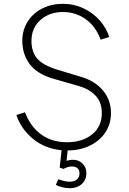

<svg xmlns="http://www.w3.org/2000/svg" viewBox="-20 -777 679 1007"><path d="M273 192 286 163Q320 176 346 176Q370 176 383.5 164Q397 152 397 132Q397 115 386.5 105.5Q376 96 357 96Q336 96 313 109L293 102L303 11Q213 2 151 -50.5Q89 -103 66 -174L111 -188Q140 -112 196.5 -71.5Q253 -31 331 -31Q412 -31 463 -72Q514 -113 514 -184Q514 -241 481 -275.5Q448 -310 396 -325L257 -365Q175 -389 136 -440.5Q97 -492 97 -563Q97 -619 125 -663.5Q153 -708 201.5 -732.5Q250 -757 309 -757Q368 -757 418.5 -733Q469 -709 503.5 -669.5Q538 -630 553 -583L508 -569Q482 -639 429.5 -676.5Q377 -714 310 -714Q239 -714 192 -672Q145 -630 145 -562Q145 -505 175 -470Q205 -435 279 -412L405 -374Q479 -352 520.5 -302Q562 -252 562 -183Q562 -127 532.5 -82.5Q503 -38 451 -13Q399 12 335 12L329 67Q344 61 362 61Q393 61 413 81Q433 101 433 131Q433 166 409 188Q385 210 346 210Q327 210 306 205Q285 200 273 192Z"/></svg>

Font: Eudoxus Sans ExtraLight
Style: Regular
Weight: 200
Designer: Stijn de Vries
Foundry: tokotype
Version: Version 2.005